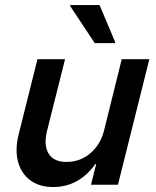

<svg xmlns="http://www.w3.org/2000/svg" viewBox="-20 -736 622 765"><path d="M191.7 9.2Q136.7 9.2 100.4 -17.9Q64.2 -45 51.7 -92.1Q39.2 -139.2 54.2 -200L129.2 -500H239.2L167.5 -215Q153.3 -156.7 173.8 -123.8Q194.2 -90.8 245 -90.8Q299.2 -90.8 340 -125.4Q380.8 -160 395 -217.5L465 -500H575L450 0H342.5L363.3 -82.5H360Q294.2 9.2 191.7 9.2ZM357.5 -564.2 259.2 -712.5 260 -715.8H376.7L439.2 -567.5L438.3 -564.2Z"/></svg>

Font: Funnel Sans Medium
Style: Italic
Weight: 500
Italic angle: -14.036°
Version: Version 1.000; Beta; Release 5; Build 24; ttfautohint (v1.8.